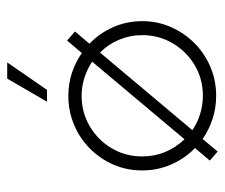

<svg xmlns="http://www.w3.org/2000/svg" viewBox="-66 -557 635 543"><g transform="rotate(-90 251.5 -285.5)"><path d="M252.1 8.3Q218.1 8.3 187.2 -1.7Q156.2 -11.8 129.9 -29.9L94.4 12.5L68.8 -9.7L104.2 -51.4Q75 -79.9 58 -118.4Q41 -156.9 41 -200.7Q41 -244.4 57.3 -281.9Q73.6 -319.4 102.4 -348.3Q131.2 -377.1 169.8 -393.4Q208.3 -409.7 252.1 -409.7Q286.1 -409.7 316.7 -399.7Q347.2 -389.6 372.9 -371.5L408.3 -413.2L434 -391L399.3 -350Q429.2 -321.5 446.2 -283Q463.2 -244.4 463.2 -200.7Q463.2 -157.6 446.5 -119.8Q429.9 -81.9 401 -53.1Q372.2 -24.3 334 -8Q295.8 8.3 252.1 8.3ZM129.2 -81.2 348.6 -342.4Q327.8 -356.2 303.1 -364.2Q278.5 -372.2 252.1 -372.2Q204.9 -372.2 165.6 -349Q126.4 -325.7 103.5 -286.8Q80.6 -247.9 80.6 -200.7Q80.6 -166 93.4 -135.4Q106.2 -104.9 129.2 -81.2ZM252.1 -29.2Q299.3 -29.2 338.2 -52.1Q377.1 -75 400.3 -114.2Q423.6 -153.5 423.6 -200.7Q423.6 -235.4 410.4 -266.7Q397.2 -297.9 374.3 -320.1L154.9 -59Q175 -45.1 200 -37.2Q225 -29.2 252.1 -29.2ZM235.4 -470.1 300.7 -582.6H346.5L268.8 -470.1Z"/></g></svg>

Font: Afacad Flux ExtraLight
Style: Regular
Weight: 250
Designer: Kristian Moeller
Foundry: Dicotype
Version: Version 1.100